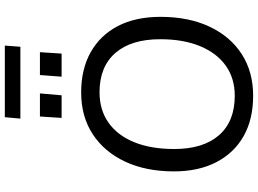

<svg xmlns="http://www.w3.org/2000/svg" viewBox="-160 -926 1094 815"><g transform="rotate(-90 387.5 -518.0)"><path d="M389 9Q289 9 217.5 -31.5Q146 -72 107 -147.5Q68 -223 68 -327Q68 -446 109.5 -534.5Q151 -623 226 -672Q301 -721 403 -721Q502 -721 574 -680.5Q646 -640 685 -565Q724 -490 724 -384Q724 -265 682.5 -176.5Q641 -88 566 -39.5Q491 9 389 9ZM389 -69Q463 -69 516.5 -107Q570 -145 599.5 -216Q629 -287 629 -385Q629 -509 570.5 -576Q512 -643 404 -643Q329 -643 275 -605Q221 -567 192 -496Q163 -425 163 -326Q163 -203 221.5 -136Q280 -69 389 -69ZM477 -896H574L568 -804H470ZM301 -896H399L391 -804H295ZM292 -979 298 -1045H602L597 -979Z"/></g></svg>

Font: Muli Medium
Style: Italic
Weight: 500
Italic angle: -4.541°
Designer: Vernon Adams
Foundry: Vernon Adams
Version: Version 2.100; ttfautohint (v1.8.1.43-b0c9)